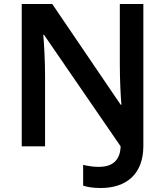

<svg xmlns="http://www.w3.org/2000/svg" viewBox="-20 -734 828 963"><path d="M485 209C614 209 699 139 699 -2V-714H581V-412C581 -340 585 -250 589 -209H585L242 -714H89V0H206V-354C206 -427 201 -520 197 -559H201L585 0C583 76 537 103 476 103C445 103 419 98 397 93V197C417 204 447 209 485 209Z"/></svg>

Font: Noto Sans Lao SemiBold
Style: Regular
Weight: 600
Designer: Monotype Design Team
Foundry: Monotype Imaging Inc.
Version: Version 2.003